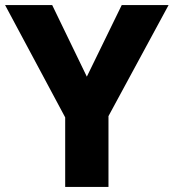

<svg xmlns="http://www.w3.org/2000/svg" viewBox="-20 -734 682 754"><path d="M321 -433 185 -714H0L236 -273V0H406V-278L642 -714H458Z"/></svg>

Font: Noto Sans Ethiopic ExtraBold
Style: Regular
Weight: 800
Designer: Monotype Design Team
Foundry: Monotype Imaging Inc.
Version: Version 2.102